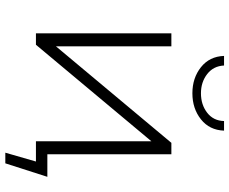

<svg xmlns="http://www.w3.org/2000/svg" viewBox="-92 -674 883 740"><g transform="rotate(90 350.0 -303.5)"><path d="M108 0V-522H158V-77L530 -522H574V0H524V-445L152 0ZM339 -603Q280 -603 238.5 -636Q197 -669 195 -725H232Q234 -684 265 -660Q296 -636 339 -636Q383 -636 414 -660Q445 -684 446 -725H483Q481 -669 439.5 -636Q398 -603 339 -603ZM568 118 602 0H524V-44H661L609 118Z"/></g></svg>

Font: Montserrat Z Light
Style: Regular
Weight: 300
Designer: Julieta Ulanovsky
Foundry: Julieta Ulanovsky
Version: Version 8.000